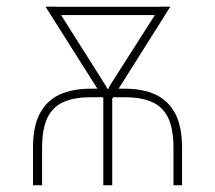

<svg xmlns="http://www.w3.org/2000/svg" viewBox="-20 -548 637 568"><path d="M104.5 0H77.6V-110.8Q77.6 -174.3 98.1 -212.6Q118.7 -251 156.7 -268.3Q194.8 -285.6 247.6 -285.6H349.1Q402.3 -285.6 440.2 -268.1Q478 -250.5 498.3 -212.2Q518.6 -173.8 518.6 -110.8V0H493.2V-110.8Q493.2 -166 477.8 -198.7Q462.4 -231.4 430.4 -245.8Q398.4 -260.3 349.1 -260.3H247.6Q198.7 -260.3 167 -245.8Q135.3 -231.4 119.9 -198.7Q104.5 -166 104.5 -110.8ZM457.5 -527.8V-503.4H143.6V-527.8ZM304.2 -293.5 454.1 -528.3H483.9L311.5 -254.9H290ZM145 -528.3 294.4 -292 308.1 -254.9H287.6L114.7 -528.3ZM312 -282.7V0H285.6V-282.7Z"/></svg>

Font: Roboto Condensed Thin
Style: Regular
Weight: 250
Width: 3
Designer: Christian Robertson
Foundry: Google
Version: Version 3.009; 2024